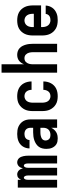

<svg xmlns="http://www.w3.org/2000/svg" viewBox="858 -1634 783 2540"><g transform="rotate(-90 1250.0 -363.5)"><path d="M39 0V-520H142V-476Q147 -487 153.5 -496.5Q160 -506 169 -513.5Q178 -521 189.5 -524.5Q201 -528 213 -528Q228 -528 242 -522Q256 -516 266.5 -505.5Q277 -495 283.5 -481.5Q290 -468 294 -453Q297 -467 303.5 -481Q310 -495 320 -505.5Q330 -516 344 -522Q358 -528 373 -528Q388 -528 403 -521.5Q418 -515 428.5 -503Q439 -491 445 -476.5Q451 -462 454.5 -446.5Q458 -431 459.5 -415.5Q461 -400 461 -384V0H358V-384Q358 -393 357 -401.5Q356 -410 353.5 -418Q351 -426 344.5 -433Q338 -440 330 -440Q321 -440 315 -433Q309 -426 306 -418Q303 -410 302 -401.5Q301 -393 301 -384V0H199V-384Q199 -393 198 -401.5Q197 -410 194 -418Q191 -426 185 -433Q179 -440 170 -440Q162 -440 155.5 -433Q149 -426 146.5 -418Q144 -410 143 -401.5Q142 -393 142 -384V0Z M689 8Q669 8 650 4.5Q631 1 614 -9Q597 -19 584.5 -34.5Q572 -50 564.5 -67.5Q557 -85 554 -104.5Q551 -124 551 -143Q551 -170 557.5 -196Q564 -222 579.5 -243Q595 -264 617.5 -278.5Q640 -293 665 -301.5Q690 -310 716.5 -313.5Q743 -317 769 -317H830V-351Q830 -368 825 -383.5Q820 -399 808.5 -410.5Q797 -422 781 -427Q765 -432 748 -432Q734 -432 719.5 -428.5Q705 -425 693 -416Q681 -407 674.5 -393Q668 -379 668 -365H557Q557 -388 563.5 -411Q570 -434 583 -454Q596 -474 615 -489Q634 -504 656 -512.5Q678 -521 701.5 -524.5Q725 -528 748 -528Q773 -528 798 -524.5Q823 -521 845.5 -511Q868 -501 887 -484.5Q906 -468 918.5 -446.5Q931 -425 936 -400.5Q941 -376 941 -351V0H830V-78Q825 -68 823.5 -65.5Q822 -63 819 -58.5Q816 -54 812.5 -49.5Q809 -45 805.5 -41Q802 -37 798 -33Q794 -29 790 -25.5Q786 -22 781.5 -19Q777 -16 772.5 -13Q768 -10 763 -7.5Q758 -5 753 -3Q748 -1 742.5 0.5Q737 2 732 3.5Q727 5 721.5 5.5Q716 6 710.5 6.5Q705 7 699.5 7.5Q694 8 689 8ZM734 -88Q753 -88 771.5 -93.5Q790 -99 803.5 -112Q817 -125 823.5 -143Q830 -161 830 -180V-221H769Q757 -221 745.5 -220Q734 -219 722.5 -216Q711 -213 700 -208.5Q689 -204 680 -196Q671 -188 666.5 -177Q662 -166 662 -154Q662 -140 667 -127Q672 -114 682.5 -104.5Q693 -95 706.5 -91.5Q720 -88 734 -88Z M1247 8Q1220 8 1193 3Q1166 -2 1142.5 -15.5Q1119 -29 1100.5 -49.5Q1082 -70 1070.5 -94.5Q1059 -119 1055 -146Q1051 -173 1051 -200V-320Q1051 -347 1055 -374Q1059 -401 1070.5 -425.5Q1082 -450 1100.5 -470.5Q1119 -491 1142.5 -504.5Q1166 -518 1193 -523Q1220 -528 1247 -528Q1273 -528 1298.5 -523.5Q1324 -519 1347 -508Q1370 -497 1388.5 -479Q1407 -461 1419 -438.5Q1431 -416 1437 -390.5Q1443 -365 1443 -340V-338H1332V-339Q1332 -357 1326.5 -374Q1321 -391 1310 -405Q1299 -419 1282 -425.5Q1265 -432 1247 -432Q1227 -432 1209 -422.5Q1191 -413 1180.5 -396.5Q1170 -380 1166 -360Q1162 -340 1162 -320V-200Q1162 -180 1166 -160Q1170 -140 1180.5 -123.5Q1191 -107 1209 -97.5Q1227 -88 1247 -88Q1265 -88 1282 -94.5Q1299 -101 1310 -115Q1321 -129 1326.5 -146Q1332 -163 1332 -181V-182H1443V-180Q1443 -155 1437 -129.5Q1431 -104 1419 -81.5Q1407 -59 1388.5 -41Q1370 -23 1347 -12Q1324 -1 1298.5 3.5Q1273 8 1247 8Z M1559 0V-735H1670V-438Q1678 -458 1690 -475Q1702 -492 1718.5 -504.5Q1735 -517 1755 -522.5Q1775 -528 1796 -528Q1820 -528 1843 -520Q1866 -512 1883.5 -496Q1901 -480 1912 -458.5Q1923 -437 1929.5 -414Q1936 -391 1938.5 -367.5Q1941 -344 1941 -320V0H1830V-320Q1830 -333 1828.5 -346Q1827 -359 1823.5 -371.5Q1820 -384 1813.5 -395Q1807 -406 1797.5 -415Q1788 -424 1775.5 -428Q1763 -432 1750 -432Q1737 -432 1724.5 -428Q1712 -424 1702.5 -415Q1693 -406 1686.5 -395Q1680 -384 1676.5 -371.5Q1673 -359 1671.5 -346Q1670 -333 1670 -320V0Z M2252 8Q2225 8 2197.5 3Q2170 -2 2146 -15Q2122 -28 2103 -48Q2084 -68 2072 -93Q2060 -118 2055.5 -145.5Q2051 -173 2051 -200V-320Q2051 -347 2055.5 -374.5Q2060 -402 2071.5 -426.5Q2083 -451 2101.5 -471.5Q2120 -492 2144 -505Q2168 -518 2195.5 -523Q2223 -528 2250 -528Q2277 -528 2304.5 -523Q2332 -518 2356 -505Q2380 -492 2398.5 -471.5Q2417 -451 2428.5 -426.5Q2440 -402 2444.5 -374.5Q2449 -347 2449 -320V-212H2162V-200Q2162 -180 2166.5 -159.5Q2171 -139 2182.5 -122.5Q2194 -106 2213 -97Q2232 -88 2252 -88Q2267 -88 2281.5 -91Q2296 -94 2308 -102Q2320 -110 2327.5 -123Q2335 -136 2336 -151H2447Q2446 -127 2438.5 -105Q2431 -83 2417.5 -63.5Q2404 -44 2385 -30Q2366 -16 2344 -7Q2322 2 2299 5Q2276 8 2252 8ZM2162 -308H2338V-320Q2338 -340 2334 -360Q2330 -380 2318.5 -397Q2307 -414 2288.5 -423Q2270 -432 2250 -432Q2230 -432 2211.5 -423Q2193 -414 2181.5 -397Q2170 -380 2166 -360Q2162 -340 2162 -320Z"/></g></svg>

Font: Iosevka Curly
Style: Bold
Weight: 700
Monospace: yes
Designer: Belleve Invis
Foundry: Belleve Invis
Version: Version 22.1.2; ttfautohint (v1.8.4)